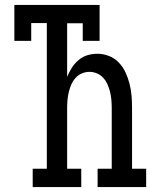

<svg xmlns="http://www.w3.org/2000/svg" viewBox="-20 -755 640 775"><path d="M112 0V-74H169V-662H106V-590H38V-735H382V-590H314V-661H251V-445Q259 -464 270 -481.5Q281 -499 297 -512.5Q313 -526 332.5 -532Q352 -538 373 -538Q397 -538 420 -529Q443 -520 460 -502Q477 -484 487 -462Q497 -440 503 -416.5Q509 -393 511 -368.5Q513 -344 513 -320V-74H570V0H374V-74H431V-320Q431 -336 429.5 -352Q428 -368 424.5 -383Q421 -398 414.5 -413Q408 -428 397.5 -440Q387 -452 372 -458.5Q357 -465 341 -465Q325 -465 310 -458.5Q295 -452 284.5 -440Q274 -428 267.5 -413Q261 -398 257.5 -383Q254 -368 252.5 -352Q251 -336 251 -320V-74H308V0Z"/></svg>

Font: Iosevka Curly Slab Extended
Style: Regular
Weight: 400
Width: 7
Monospace: yes
Designer: Belleve Invis
Foundry: Belleve Invis
Version: Version 11.1.0; ttfautohint (v1.8.3)